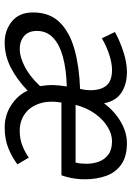

<svg xmlns="http://www.w3.org/2000/svg" viewBox="106 -644 550 801"><g transform="rotate(90 380.5 -243.0)"><path d="M156.8 12Q105.9 12 68.6 -18.3Q31.4 -48.7 31.4 -106.3Q31.4 -175.4 72.4 -217.3Q113.4 -259.2 185.3 -279.2Q257.1 -299.2 350.4 -302.6Q353.5 -315.8 354.7 -325.4Q355.9 -334.9 355.9 -345Q355.9 -389.8 336.1 -412.8Q316.2 -435.8 271.4 -435.8Q242.9 -435.8 207.7 -424.3Q172.5 -412.9 139.2 -393.5L113 -448Q149 -468 194.6 -483Q240.2 -498 279.5 -498Q331.7 -498 366.4 -474.8Q401.2 -451.6 410.3 -402.7Q444.1 -446.9 487.8 -472.4Q531.5 -498 577 -498Q631.6 -498 665 -474.9Q698.3 -451.9 712.9 -412.1Q727.5 -372.2 727.5 -322Q727.5 -302.3 725.1 -284.4Q722.7 -266.6 718.8 -251.3Q714.9 -236.1 710.6 -224.8H407.2Q398.5 -170.5 412 -131.6Q425.5 -92.6 455.2 -71.7Q484.9 -50.8 525.7 -50.8Q558.7 -50.8 586.2 -61.5Q613.6 -72.1 637 -88.7L665.1 -41.2Q636.2 -19 598.2 -3.5Q560.3 12 511.4 12Q459.4 12 417.6 -15.6Q375.8 -43.3 357.7 -83.7Q310.4 -38.3 260.6 -13.1Q210.8 12 156.8 12ZM184.9 -50.8Q215.9 -50.8 256.4 -71.2Q297 -91.5 338.7 -135.5Q333.9 -167.1 334.5 -191.1Q335.1 -215.1 340.2 -247.1Q267.8 -245.1 215.8 -230.7Q163.9 -216.3 136.2 -189.3Q108.5 -162.2 108.5 -122.7Q108.5 -87.1 130 -69Q151.6 -50.8 184.9 -50.8ZM416.9 -283.9H658Q660.4 -294.7 661.6 -306.1Q662.7 -317.5 662.7 -328.6Q662.7 -356.5 653.9 -380.7Q645 -405 624.4 -420.4Q603.9 -435.8 568.8 -435.8Q538.4 -435.8 508 -417Q477.6 -398.3 453.4 -364.4Q429.2 -330.5 416.9 -283.9Z"/></g></svg>

Font: Source Sans 3 VF
Style: Italic
Weight: 200
Italic angle: -11°
Designer: Paul D. Hunt
Foundry: Adobe Systems Incorporated
Version: Version 3.042;hotconv 1.0.118;makeotfexe 2.5.65603